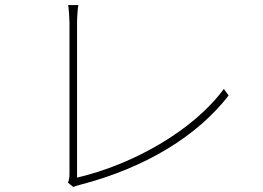

<svg xmlns="http://www.w3.org/2000/svg" viewBox="-20 -747 1040 760"><path d="M249 -24 270 -7C278 -10 287 -13 295 -15C558 -83 762 -210 885 -369L866 -395C745 -230 505 -95 285 -44C285 -70 285 -580 285 -659C285 -678 288 -716 290 -727H250C252 -716 255 -674 255 -658C255 -580 255 -106 255 -57C255 -41 252 -31 249 -24Z"/></svg>

Font: Source Han Sans JP VF
Style: Regular
Weight: 250
Designer: Ryoko NISHIZUKA 西塚涼子 (kana, bopomofo & ideographs); Paul D. Hunt (Latin, Greek & Cyrillic); Sandoll Communications 산돌커뮤니
Foundry: Adobe
Version: Version 2.004;hotconv 1.0.118;makeotfexe 2.5.65603